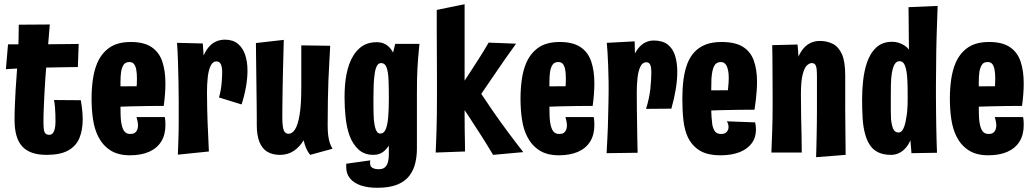

<svg xmlns="http://www.w3.org/2000/svg" viewBox="-20 -724 4898 910"><path d="M201 10Q160 10 131 -0.5Q102 -11 84 -31.5Q66 -52 57.5 -83Q49 -114 49 -155Q49 -190 50.5 -225.5Q52 -261 54 -298Q56 -327 58 -355.5Q60 -384 62 -412.5Q64 -441 65.5 -472Q67 -503 68 -536.5Q69 -570 69 -607L216 -608Q212 -560 208.5 -517Q205 -474 201.5 -435.5Q198 -397 195.5 -360.5Q193 -324 191 -288Q189 -248 187.5 -213Q186 -178 186 -146Q186 -127 187.5 -113Q189 -99 195 -92Q201 -85 213 -85Q224 -85 230.5 -93Q237 -101 240 -115Q243 -129 243 -148Q243 -166 242.5 -183Q242 -200 240.5 -217Q239 -234 236 -250L363 -249Q366 -232 368 -216.5Q370 -201 371 -186.5Q372 -172 372 -158Q372 -108 356.5 -70Q341 -32 303.5 -11Q266 10 201 10ZM8 -396 18 -514Q23 -514 33 -514Q43 -514 55.5 -514Q68 -514 81.5 -513.5Q95 -513 107 -513Q119 -513 129 -513Q144 -513 171 -513.5Q198 -514 229 -514.5Q260 -515 288.5 -515Q317 -515 335 -515.5Q353 -516 353 -516L349 -406Q349 -406 333 -406Q317 -406 291.5 -405.5Q266 -405 237 -404.5Q208 -404 183 -403.5Q158 -403 143 -403Q123 -403 100 -401.5Q77 -400 56 -399Q35 -398 21.5 -397Q8 -396 8 -396Z M596 12Q539 12 502.5 -12Q466 -36 446 -76Q428 -111 421 -157.5Q414 -204 414 -256Q414 -304 420 -346.5Q426 -389 440 -423Q460 -471 498.5 -498Q537 -525 600 -525Q662 -525 698 -501Q734 -477 749 -433Q764 -389 764 -329Q764 -305 762 -278Q760 -251 756 -222L627 -304Q628 -317 628.5 -329Q629 -341 629 -352Q629 -375 626 -392.5Q623 -410 615.5 -420Q608 -430 593 -430Q575 -430 566.5 -418Q558 -406 554 -384Q551 -363 551 -334.5Q551 -306 551 -272Q551 -247 551 -224Q551 -201 551.5 -182Q552 -163 554 -147Q558 -119 567.5 -104Q577 -89 598 -89Q611 -89 618.5 -94Q626 -99 630 -108Q634 -117 634 -129Q634 -138 632 -148.5Q630 -159 627 -169H761Q763 -159 763.5 -149.5Q764 -140 764 -131Q764 -85 744 -53Q724 -21 686.5 -4.5Q649 12 596 12ZM451 -214 447 -314 727 -316 756 -222Q756 -222 734.5 -222Q713 -222 678 -221.5Q643 -221 602 -220Q561 -219 521 -217.5Q481 -216 451 -214Z M1018 -262Q1027 -294 1030 -325.5Q1033 -357 1033 -382Q1033 -407 1026.5 -420Q1020 -433 1006 -433Q988 -433 978 -411.5Q968 -390 964.5 -356.5Q961 -323 961 -287L914 -244Q914 -311 920.5 -360.5Q927 -410 938.5 -443.5Q950 -477 966.5 -497.5Q983 -518 1003 -527Q1023 -536 1046 -536Q1084 -536 1107.5 -516.5Q1131 -497 1142 -464Q1153 -431 1153 -390Q1153 -352 1145.5 -310.5Q1138 -269 1125 -229ZM823 9Q824 -21 825 -46.5Q826 -72 826.5 -95.5Q827 -119 827 -142Q827 -165 827 -190.5Q827 -216 827 -246Q827 -285 826 -334Q825 -383 823.5 -432.5Q822 -482 819 -521L941 -518Q943 -488 945.5 -456.5Q948 -425 952 -385Q956 -345 961 -287Q961 -244 962 -208.5Q963 -173 964 -140.5Q965 -108 967 -75.5Q969 -43 970 -6Z M1307 10Q1271 10 1246.5 -5Q1222 -20 1209.5 -51.5Q1197 -83 1197 -132Q1197 -141 1197 -167Q1197 -193 1196.5 -229.5Q1196 -266 1195.5 -308Q1195 -350 1194.5 -390.5Q1194 -431 1193.5 -465Q1193 -499 1193 -520L1325 -535Q1324 -497 1323 -457.5Q1322 -418 1321 -379.5Q1320 -341 1319.5 -303.5Q1319 -266 1318.5 -232Q1318 -198 1318 -167Q1318 -142 1320.5 -124.5Q1323 -107 1329.5 -98.5Q1336 -90 1348 -90Q1365 -90 1378.5 -111Q1392 -132 1400 -180Q1408 -228 1408 -309Q1408 -334 1408 -359Q1408 -384 1408 -409Q1408 -434 1408 -459Q1408 -484 1408 -509L1545 -507Q1543 -462 1540.5 -423Q1538 -384 1536.5 -341.5Q1535 -299 1534 -248.5Q1533 -198 1533 -130Q1533 -103 1535.5 -82.5Q1538 -62 1543 -47Q1548 -32 1556 -19L1450 10Q1439 -3 1431.5 -20.5Q1424 -38 1419 -59Q1399 -26 1371 -8Q1343 10 1307 10Z M1768 166Q1722 166 1689 154.5Q1656 143 1638.5 121Q1621 99 1621 69Q1621 64 1621 60Q1621 56 1621 52L1735 36Q1734 40 1734 43Q1734 46 1734 50Q1734 59 1738 65Q1742 71 1751.5 74.5Q1761 78 1775 78Q1795 78 1805 68.5Q1815 59 1819 43Q1823 27 1823 8Q1823 -18 1823 -60Q1823 -102 1823 -157Q1823 -212 1823 -277Q1823 -323 1825.5 -358.5Q1828 -394 1832.5 -422Q1837 -450 1842.5 -472.5Q1848 -495 1853 -516H1968Q1964 -479 1962 -451.5Q1960 -424 1958.5 -399.5Q1957 -375 1956.5 -346Q1956 -317 1956 -278Q1956 -235 1956 -204Q1956 -173 1956 -146Q1956 -119 1956 -89Q1956 -59 1956 -19Q1956 15 1948.5 48Q1941 81 1921 108Q1901 135 1864 150.5Q1827 166 1768 166ZM1750 10Q1706 10 1678.5 -16Q1651 -42 1636 -83Q1623 -121 1618 -167.5Q1613 -214 1613 -262Q1613 -291 1615 -318Q1617 -345 1622 -371Q1627 -397 1635 -419Q1652 -467 1684 -495.5Q1716 -524 1766 -524Q1804 -524 1828 -497Q1852 -470 1864 -410Q1876 -350 1876 -250L1823 -259Q1823 -307 1821.5 -344.5Q1820 -382 1812.5 -403.5Q1805 -425 1786 -425Q1773 -425 1765.5 -410Q1758 -395 1755 -368Q1752 -346 1751 -319.5Q1750 -293 1750 -264Q1750 -243 1750 -224Q1750 -205 1750.5 -188Q1751 -171 1752 -156Q1754 -136 1757.5 -121.5Q1761 -107 1767 -99Q1773 -91 1782 -91Q1800 -91 1808.5 -112Q1817 -133 1820 -170.5Q1823 -208 1823 -257L1876 -250Q1876 -233 1873 -201.5Q1870 -170 1862 -134Q1854 -98 1840 -65Q1826 -32 1804 -11Q1782 10 1750 10Z M2317 10Q2291 -34 2261 -81Q2231 -128 2199.5 -176Q2168 -224 2135 -270Q2173 -328 2200.5 -370Q2228 -412 2251 -448Q2274 -484 2296 -522L2426 -517Q2397 -477 2371.5 -440.5Q2346 -404 2320 -365.5Q2294 -327 2261 -279Q2290 -235 2321 -190.5Q2352 -146 2386.5 -99.5Q2421 -53 2460 -3ZM2045 -1Q2045 -1 2045.5 -14.5Q2046 -28 2047 -52Q2048 -76 2049 -109Q2050 -142 2050.5 -182Q2051 -222 2051 -266Q2051 -310 2051 -364.5Q2051 -419 2050.5 -473.5Q2050 -528 2050 -574.5Q2050 -621 2050 -649Q2050 -677 2050 -677L2182 -704Q2182 -704 2182 -672.5Q2182 -641 2182 -590Q2182 -539 2182 -480Q2182 -421 2182 -364Q2182 -307 2182 -264Q2182 -221 2182 -182Q2182 -143 2182.5 -111Q2183 -79 2183.5 -55.5Q2184 -32 2184 -19Q2184 -6 2184 -6Z M2629 12Q2572 12 2535.5 -12Q2499 -36 2479 -76Q2461 -111 2454 -157.5Q2447 -204 2447 -256Q2447 -304 2453 -346.5Q2459 -389 2473 -423Q2493 -471 2531.5 -498Q2570 -525 2633 -525Q2695 -525 2731 -501Q2767 -477 2782 -433Q2797 -389 2797 -329Q2797 -305 2795 -278Q2793 -251 2789 -222L2660 -304Q2661 -317 2661.5 -329Q2662 -341 2662 -352Q2662 -375 2659 -392.5Q2656 -410 2648.5 -420Q2641 -430 2626 -430Q2608 -430 2599.5 -418Q2591 -406 2587 -384Q2584 -363 2584 -334.5Q2584 -306 2584 -272Q2584 -247 2584 -224Q2584 -201 2584.5 -182Q2585 -163 2587 -147Q2591 -119 2600.5 -104Q2610 -89 2631 -89Q2644 -89 2651.5 -94Q2659 -99 2663 -108Q2667 -117 2667 -129Q2667 -138 2665 -148.5Q2663 -159 2660 -169H2794Q2796 -159 2796.5 -149.5Q2797 -140 2797 -131Q2797 -85 2777 -53Q2757 -21 2719.5 -4.5Q2682 12 2629 12ZM2484 -214 2480 -314 2760 -316 2789 -222Q2789 -222 2767.5 -222Q2746 -222 2711 -221.5Q2676 -221 2635 -220Q2594 -219 2554 -217.5Q2514 -216 2484 -214Z M3042 -208Q3058 -260 3062.5 -304Q3067 -348 3067 -380Q3067 -406 3061.5 -417.5Q3056 -429 3043 -429Q3025 -429 3015 -408Q3005 -387 3001.5 -354.5Q2998 -322 2998 -287L2951 -244Q2951 -310 2957.5 -358.5Q2964 -407 2976 -440Q2988 -473 3004 -493.5Q3020 -514 3039 -523Q3058 -532 3078 -532Q3120 -532 3144.5 -513Q3169 -494 3179.5 -460.5Q3190 -427 3190 -384Q3190 -344 3182.5 -299.5Q3175 -255 3162 -209ZM2855 2Q2857 -36 2858.5 -65Q2860 -94 2861 -122Q2862 -150 2862.5 -179.5Q2863 -209 2864 -246Q2865 -294 2864.5 -335.5Q2864 -377 2862.5 -412Q2861 -447 2859.5 -474Q2858 -501 2856 -521L2988 -528Q2989 -498 2989.5 -464Q2990 -430 2992.5 -387.5Q2995 -345 2998 -287Q2998 -244 2998.5 -207.5Q2999 -171 2999.5 -137.5Q3000 -104 3000.5 -70.5Q3001 -37 3002 0Z M3396 12Q3332 12 3295.5 -11Q3259 -34 3240 -74Q3224 -109 3219 -155Q3214 -201 3214 -256Q3214 -305 3219.5 -347Q3225 -389 3238 -423Q3251 -456 3272.5 -478.5Q3294 -501 3325 -513Q3356 -525 3400 -525Q3464 -525 3500.5 -502.5Q3537 -480 3552.5 -437.5Q3568 -395 3568 -336Q3568 -316 3566.5 -295Q3565 -274 3562.5 -251.5Q3560 -229 3556 -204L3427 -273Q3429 -288 3430.5 -302Q3432 -316 3433 -329.5Q3434 -343 3434 -354Q3434 -389 3425 -409.5Q3416 -430 3396 -430Q3375 -430 3365 -411.5Q3355 -393 3352 -352Q3352 -342 3351.5 -329Q3351 -316 3351 -302Q3351 -288 3351 -272Q3351 -242 3351 -215.5Q3351 -189 3352.5 -168.5Q3354 -148 3356 -133Q3361 -109 3370.5 -99Q3380 -89 3398 -89Q3416 -89 3424.5 -99Q3433 -109 3433 -122Q3433 -128 3431 -135.5Q3429 -143 3425 -149L3559 -144Q3561 -136 3562 -127Q3563 -118 3563 -110Q3563 -72 3542.5 -44.5Q3522 -17 3484.5 -2.5Q3447 12 3396 12ZM3251 -196 3247 -295 3527 -297 3556 -204Q3556 -204 3534.5 -204Q3513 -204 3478 -203.5Q3443 -203 3402 -202Q3361 -201 3321 -199.5Q3281 -198 3251 -196Z M3988 10 3848 21Q3849 -8 3849.5 -32Q3850 -56 3850.5 -80.5Q3851 -105 3851.5 -135.5Q3852 -166 3852 -208Q3852 -228 3852 -251.5Q3852 -275 3852 -302.5Q3852 -330 3852 -361Q3852 -383 3850.5 -397Q3849 -411 3843.5 -418Q3838 -425 3827 -425Q3817 -425 3805 -414.5Q3793 -404 3784.5 -372Q3776 -340 3776 -277L3733 -228Q3733 -289 3738 -337.5Q3743 -386 3753 -422.5Q3763 -459 3779 -482.5Q3795 -506 3816.5 -518Q3838 -530 3866 -530Q3899 -530 3926.5 -516.5Q3954 -503 3970 -468Q3986 -433 3986 -367Q3986 -343 3986 -321.5Q3986 -300 3986 -280.5Q3986 -261 3986 -244Q3986 -227 3986 -212Q3986 -172 3986.5 -142.5Q3987 -113 3987 -90Q3987 -67 3987.5 -43.5Q3988 -20 3988 10ZM3636 -1Q3637 -29 3638 -53.5Q3639 -78 3640 -104.5Q3641 -131 3641.5 -165Q3642 -199 3642 -247Q3642 -312 3641.5 -361.5Q3641 -411 3641 -448Q3641 -485 3640 -510L3760 -513Q3761 -504 3762.5 -484.5Q3764 -465 3766 -435Q3768 -405 3770.5 -365.5Q3773 -326 3776 -277Q3776 -220 3777 -172.5Q3778 -125 3779 -83.5Q3780 -42 3780 -1Z M4066 -254Q4066 -300 4071 -343Q4076 -386 4087 -421Q4102 -469 4131.5 -497.5Q4161 -526 4209 -526Q4224 -526 4238.5 -521.5Q4253 -517 4266 -509Q4279 -501 4288 -489Q4288 -507 4287.5 -533.5Q4287 -560 4287 -589.5Q4287 -619 4286.5 -645.5Q4286 -672 4286 -690L4424 -696Q4421 -615 4419 -547.5Q4417 -480 4417 -425.5Q4417 -371 4416 -325Q4416 -295 4416 -261.5Q4416 -228 4416.5 -193Q4417 -158 4417.5 -123.5Q4418 -89 4419 -57.5Q4420 -26 4421 0L4300 2L4295 -59Q4285 -36 4270.5 -20.5Q4256 -5 4239 2.5Q4222 10 4203 10Q4168 10 4143.5 -1.5Q4119 -13 4104 -35Q4089 -57 4081 -86Q4071 -121 4068.5 -163.5Q4066 -206 4066 -254ZM4202 -258Q4202 -230 4202 -205Q4202 -180 4203 -160Q4206 -130 4213.5 -113Q4221 -96 4239 -96Q4253 -96 4262 -115.5Q4271 -135 4275 -164Q4278 -179 4279.5 -194.5Q4281 -210 4281.5 -227Q4282 -244 4282 -260Q4282 -289 4281.5 -316Q4281 -343 4279 -365Q4276 -397 4268 -415.5Q4260 -434 4244 -434Q4233 -434 4226 -427Q4219 -420 4214.5 -407.5Q4210 -395 4207 -378Q4203 -353 4202.5 -321.5Q4202 -290 4202 -258Z M4664 12Q4607 12 4570.5 -12Q4534 -36 4514 -76Q4496 -111 4489 -157.5Q4482 -204 4482 -256Q4482 -304 4488 -346.5Q4494 -389 4508 -423Q4528 -471 4566.5 -498Q4605 -525 4668 -525Q4730 -525 4766 -501Q4802 -477 4817 -433Q4832 -389 4832 -329Q4832 -305 4830 -278Q4828 -251 4824 -222L4695 -304Q4696 -317 4696.5 -329Q4697 -341 4697 -352Q4697 -375 4694 -392.5Q4691 -410 4683.5 -420Q4676 -430 4661 -430Q4643 -430 4634.5 -418Q4626 -406 4622 -384Q4619 -363 4619 -334.5Q4619 -306 4619 -272Q4619 -247 4619 -224Q4619 -201 4619.5 -182Q4620 -163 4622 -147Q4626 -119 4635.5 -104Q4645 -89 4666 -89Q4679 -89 4686.5 -94Q4694 -99 4698 -108Q4702 -117 4702 -129Q4702 -138 4700 -148.5Q4698 -159 4695 -169H4829Q4831 -159 4831.5 -149.5Q4832 -140 4832 -131Q4832 -85 4812 -53Q4792 -21 4754.5 -4.5Q4717 12 4664 12ZM4519 -214 4515 -314 4795 -316 4824 -222Q4824 -222 4802.5 -222Q4781 -222 4746 -221.5Q4711 -221 4670 -220Q4629 -219 4589 -217.5Q4549 -216 4519 -214Z"/></svg>

Font: Truculenta Black
Style: Regular
Weight: 900
Version: Version 1.002